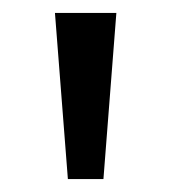

<svg xmlns="http://www.w3.org/2000/svg" viewBox="-20 -813 265 297"><path d="M85 -536 65 -793H160L140 -536Z"/></svg>

Font: Noto Sans Kannada
Style: Regular
Weight: 400
Designer: Jelle Bosma - Monotype Design Team
Foundry: Monotype Imaging Inc.
Version: Version 2.003